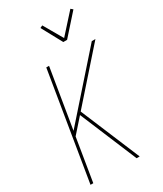

<svg xmlns="http://www.w3.org/2000/svg" viewBox="-235 -1053 970 1140"><g transform="rotate(-30 250.0 -482.5)"><path d="M348 0 185 -390 99 -293 51 0H32L153 -735H172L105 -328L465 -735H490L199 -406L369 0ZM316 -815 240 -955 257 -963 332 -833 451 -965 465 -953 342 -815Z"/></g></svg>

Font: Iosevka Thin
Style: Italic
Weight: 100
Italic angle: -9°
Monospace: yes
Designer: Belleve Invis
Foundry: Belleve Invis
Version: Version 32.5.0; ttfautohint (v1.8.4)